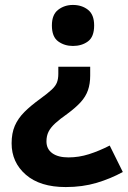

<svg xmlns="http://www.w3.org/2000/svg" viewBox="-20 -565 517 777"><path d="M345 -259Q345 -226 336 -200Q327 -174 306.5 -151.5Q286 -129 252 -104Q222 -83 203.5 -66Q185 -49 176.5 -32Q168 -15 168 7Q168 38 191.5 55Q215 72 257 72Q299 72 340 59Q381 46 424 24L477 131Q428 158 371 175Q314 192 246 192Q142 192 84.5 142Q27 92 27 15Q27 -26 40 -56Q53 -86 79 -112Q105 -138 144 -166Q174 -188 189.5 -202.5Q205 -217 210.5 -231.5Q216 -246 216 -266V-295H345ZM361 -462Q361 -416 336 -397.5Q311 -379 275 -379Q241 -379 215.5 -397.5Q190 -416 190 -462Q190 -506 215.5 -525.5Q241 -545 275 -545Q311 -545 336 -525.5Q361 -506 361 -462Z"/></svg>

Font: Noto Sans Tangsa
Style: Bold
Weight: 700
Version: Version 1.504